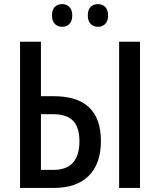

<svg xmlns="http://www.w3.org/2000/svg" viewBox="-20 -918 782 938"><path d="M78 0V-714H180V-448H243Q473 -448 473 -229Q473 -118 413.5 -59Q354 0 244 0ZM562 0V-714H664V0ZM180 -88H241Q368 -88 368 -228Q368 -296 337 -328Q306 -360 241 -360H180ZM234 -843Q234 -871 248 -884.5Q262 -898 284 -898Q305 -898 319 -884Q333 -870 333 -843Q333 -815 319 -801Q305 -787 284 -787Q262 -787 248 -801Q234 -815 234 -843ZM409 -843Q409 -871 423 -884.5Q437 -898 459 -898Q480 -898 494 -884Q508 -870 508 -843Q508 -815 494 -801Q480 -787 459 -787Q437 -787 423 -801Q409 -815 409 -843Z"/></svg>

Font: Noto Sans Condensed Medium
Style: Regular
Weight: 500
Width: 3
Designer: Monotype Design Team
Foundry: Monotype Imaging Inc.
Version: Version 2.013; ttfautohint (v1.8.4.7-5d5b)